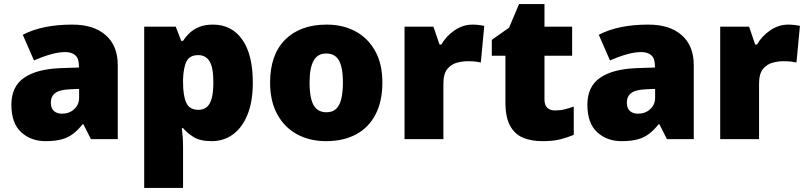

<svg xmlns="http://www.w3.org/2000/svg" viewBox="-20 -684 3964 944"><path d="M336 -563Q441 -563 500 -511Q559 -459 559 -363V0H427L390 -73H386Q363 -44 338.5 -25.5Q314 -7 282 1.5Q250 10 204 10Q132 10 84 -34Q36 -78 36 -169Q36 -258 97.5 -301Q159 -344 276 -349L368 -352V-360Q368 -397 350 -412.5Q332 -428 301 -428Q268 -428 228 -416.5Q188 -405 147 -387L92 -513Q140 -538 200.5 -550.5Q261 -563 336 -563ZM325 -245Q273 -243 251.5 -226.5Q230 -210 230 -180Q230 -152 245 -138.5Q260 -125 285 -125Q320 -125 344.5 -147Q369 -169 369 -204V-247Z M1027 -563Q1119 -563 1171 -489.5Q1223 -416 1223 -278Q1223 -184 1196.5 -119.5Q1170 -55 1124.5 -22.5Q1079 10 1021 10Q963 10 930.5 -11Q898 -32 880 -54H874Q876 -35 878 -13Q880 9 880 38V240H689V-553H844L871 -483H880Q894 -505 913.5 -523Q933 -541 961 -552Q989 -563 1027 -563ZM955 -413Q913 -413 897.5 -383Q882 -353 880 -294V-279Q880 -213 896 -178.5Q912 -144 956 -144Q980 -144 996.5 -157.5Q1013 -171 1021 -201Q1029 -231 1029 -280Q1029 -353 1010 -383Q991 -413 955 -413Z M1860 -278Q1860 -186 1826.5 -121.5Q1793 -57 1731 -23.5Q1669 10 1583 10Q1503 10 1441 -23.5Q1379 -57 1343.5 -121.5Q1308 -186 1308 -278Q1308 -415 1382 -489Q1456 -563 1586 -563Q1666 -563 1727.5 -530Q1789 -497 1824.5 -433.5Q1860 -370 1860 -278ZM1502 -278Q1502 -231 1510 -198Q1518 -165 1536.5 -148.5Q1555 -132 1585 -132Q1615 -132 1632.5 -148.5Q1650 -165 1658 -198Q1666 -231 1666 -278Q1666 -325 1658 -357Q1650 -389 1632 -405Q1614 -421 1584 -421Q1541 -421 1521.5 -385Q1502 -349 1502 -278Z M2303 -563Q2319 -563 2336 -561Q2353 -559 2361 -557L2344 -377Q2334 -379 2319.5 -381Q2305 -383 2279 -383Q2255 -383 2227.5 -376Q2200 -369 2180 -345.5Q2160 -322 2160 -272V0H1969V-553H2111L2141 -465H2150Q2173 -506 2214.5 -534.5Q2256 -563 2303 -563Z M2709 -141Q2735 -141 2756.5 -146.5Q2778 -152 2801 -160V-21Q2770 -8 2735 1Q2700 10 2646 10Q2592 10 2551.5 -7Q2511 -24 2488 -65.5Q2465 -107 2465 -182V-410H2398V-488L2483 -548L2532 -664H2657V-553H2793V-410H2657V-195Q2657 -168 2670.5 -154.5Q2684 -141 2709 -141Z M3168 -563Q3273 -563 3332 -511Q3391 -459 3391 -363V0H3259L3222 -73H3218Q3195 -44 3170.5 -25.5Q3146 -7 3114 1.5Q3082 10 3036 10Q2964 10 2916 -34Q2868 -78 2868 -169Q2868 -258 2929.5 -301Q2991 -344 3108 -349L3200 -352V-360Q3200 -397 3182 -412.5Q3164 -428 3133 -428Q3100 -428 3060 -416.5Q3020 -405 2979 -387L2924 -513Q2972 -538 3032.5 -550.5Q3093 -563 3168 -563ZM3157 -245Q3105 -243 3083.5 -226.5Q3062 -210 3062 -180Q3062 -152 3077 -138.5Q3092 -125 3117 -125Q3152 -125 3176.5 -147Q3201 -169 3201 -204V-247Z M3855 -563Q3871 -563 3888 -561Q3905 -559 3913 -557L3896 -377Q3886 -379 3871.5 -381Q3857 -383 3831 -383Q3807 -383 3779.5 -376Q3752 -369 3732 -345.5Q3712 -322 3712 -272V0H3521V-553H3663L3693 -465H3702Q3725 -506 3766.5 -534.5Q3808 -563 3855 -563Z"/></svg>

Font: Noto Sans Cham Black
Style: Regular
Weight: 900
Version: Version 2.002